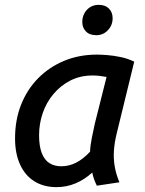

<svg xmlns="http://www.w3.org/2000/svg" viewBox="-20 -758 599 791"><path d="M213 13Q161 13 122.5 -10.5Q84 -34 63 -79.5Q42 -125 42 -188Q42 -264 67 -327Q92 -390 137.5 -436Q183 -482 244.5 -507.5Q306 -533 379 -533Q397 -533 422.5 -531Q448 -529 477 -523Q506 -517 533 -504L461 -209Q452 -173 449.5 -139.5Q447 -106 452.5 -73Q458 -40 472 -7L379 7Q373 -5 368 -18.5Q363 -32 360 -47Q328 -18 291 -2.5Q254 13 213 13ZM232 -73Q265 -73 294 -88Q323 -103 351 -133Q352 -159 358.5 -191Q365 -223 371 -250L419 -441Q403 -444 389.5 -445.5Q376 -447 361 -447Q311 -447 270.5 -426.5Q230 -406 200.5 -371Q171 -336 156 -292Q141 -248 141 -201Q141 -156 152 -127.5Q163 -99 183.5 -86Q204 -73 232 -73ZM377 -613Q349 -613 334 -628.5Q319 -644 319 -667Q319 -697 338 -717.5Q357 -738 387 -738Q414 -738 429 -722.5Q444 -707 444 -683Q444 -654 424.5 -633.5Q405 -613 377 -613Z"/></svg>

Font: Ubuntu Sans Medium
Style: Italic
Weight: 500
Italic angle: -13.5°
Designer: Dalton Maag Ltd
Foundry: Dalton Maag Ltd
Version: Version 1.006